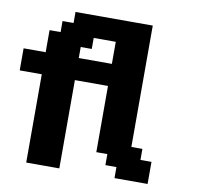

<svg xmlns="http://www.w3.org/2000/svg" viewBox="-92 -973 1121 1071"><g transform="rotate(10 468.5 -437.5)"><path d="M625 0H812.5V-125H750V-187.5H687.5V-875H250V-812.5H187.5V-750H125V-625H0V-500H125V0H312.5V-500H500V-125H562.5V-62.5H625ZM500 -625H312.5V-687.5H375V-750H500Z"/></g></svg>

Font: Faithful 32x
Style: Semibold
Weight: 400
Foundry: Faithful Resource Pack
Version: Version 1.0; January 27, 2023